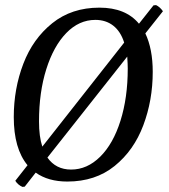

<svg xmlns="http://www.w3.org/2000/svg" viewBox="-20 -705 662 753"><path d="M550 -574Q579 -513 579 -423Q579 -312 542 -213.5Q505 -115 429.5 -54Q354 7 244 7Q169 7 120 -28L77 27L68 28Q50 20 40 4L88 -57Q34 -122 34 -246Q34 -357 71.5 -455Q109 -553 185 -614Q261 -675 370 -675Q473 -675 525 -612L582 -684L592 -685Q607 -678 619 -661ZM146 -130 467 -538Q453 -582 424 -604.5Q395 -627 354 -627Q290 -627 240 -575.5Q190 -524 161.5 -433.5Q133 -343 133 -229Q133 -169 146 -130ZM479 -483 166 -87Q199 -40 259 -40Q322 -40 373 -90.5Q424 -141 452.5 -231.5Q481 -322 481 -436Q481 -453 479 -483Z"/></svg>

Font: Caladea
Style: Italic
Weight: 400
Italic angle: -9°
Designer: Carolina Giovagnoli and Andres Torresi
Foundry: Carolina Giovagnoli & Andres Torresi
Version: Version 1.001